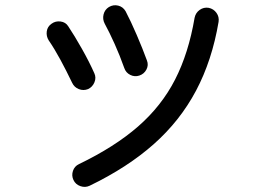

<svg xmlns="http://www.w3.org/2000/svg" viewBox="-20 -716 1040 737"><path d="M324 -3Q307 5 288.5 -1.5Q270 -8 262 -25Q254 -42 260 -60Q266 -78 283 -86Q420 -152 510 -230.5Q600 -309 652 -410.5Q704 -512 727 -648Q731 -667 746.5 -678Q762 -689 781 -686Q800 -682 811 -666.5Q822 -651 819 -632Q794 -484 732.5 -368Q671 -252 570 -162.5Q469 -73 324 -3ZM318 -374Q300 -367 282.5 -374Q265 -381 257 -398Q235 -444 212 -486.5Q189 -529 167 -561Q157 -577 159.5 -595.5Q162 -614 178 -625Q193 -636 212.5 -633.5Q232 -631 242 -615Q266 -579 294.5 -528.5Q323 -478 342 -435Q350 -418 342.5 -400Q335 -382 318 -374ZM515 -426Q497 -420 480 -428.5Q463 -437 457 -455Q440 -503 420 -547.5Q400 -592 382 -625Q373 -642 377.5 -660.5Q382 -679 398 -689Q415 -699 433.5 -694.5Q452 -690 462 -673Q482 -635 505 -581.5Q528 -528 544 -484Q551 -466 542 -449Q533 -432 515 -426Z"/></svg>

Font: Zen Maru Gothic Medium
Style: Regular
Weight: 500
Designer: Yoshimichi Ohira
Foundry: Positype
Version: Version 1.001